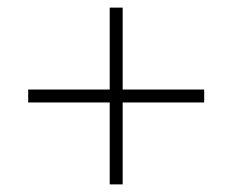

<svg xmlns="http://www.w3.org/2000/svg" viewBox="-20 -605 610 504"><path d="M302 -370H516V-336H302V-121H268V-336H54V-370H268V-585H302Z"/></svg>

Font: Noto Sans Khmer ExtraLight
Style: Regular
Weight: 250
Version: Version 2.003